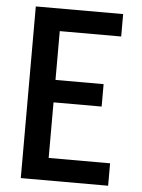

<svg xmlns="http://www.w3.org/2000/svg" viewBox="-53 -777 605 819"><g transform="rotate(5 250.0 -367.5)"><path d="M67 0V-735H441V-639H178V-430H384V-334H178V-96H441V0Z"/></g></svg>

Font: Iosevka Web
Style: Bold
Weight: 700
Monospace: yes
Designer: Belleve Invis
Foundry: Belleve Invis
Version: Version 28.0.3; ttfautohint (v1.8.3)